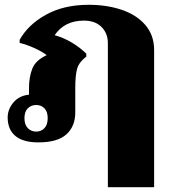

<svg xmlns="http://www.w3.org/2000/svg" viewBox="-20 -584 713 801"><path d="M430 -404Q430 -445 403.5 -471.5Q377 -498 330 -498Q249 -498 208 -437Q243 -428 278.5 -407Q314 -386 340 -360V-348Q310 -325 302 -298Q294 -271 294 -216V-115Q294 -57 257 -23.5Q220 10 140 10Q76 10 44 -17Q12 -44 12 -94Q12 -128 36 -156.5Q60 -185 101 -189V-217Q101 -263 115 -298Q129 -333 175 -354Q155 -369 124.5 -383Q94 -397 62 -405V-418Q98 -482 172.5 -523Q247 -564 350 -564Q426 -564 488 -543Q550 -522 586.5 -479.5Q623 -437 623 -375V197H430ZM179 -91Q179 -118 165.5 -132Q152 -146 131 -146Q110 -146 96 -132Q82 -118 82 -91Q82 -64 96 -49.5Q110 -35 131 -35Q152 -35 165.5 -49.5Q179 -64 179 -91Z"/></svg>

Font: Trirong Black
Style: Regular
Weight: 900
Designer: Katatrad Team
Foundry: CadsonDemak
Version: Version 1.001